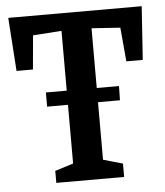

<svg xmlns="http://www.w3.org/2000/svg" viewBox="-47 -646 590 688"><g transform="rotate(-5 248.0 -302.0)"><path d="M488 -604 475 -412H416L405 -534L302 -541V-326H382L381 -275H302V-68L372 -48V0H128V-43L194 -64V-275H119V-326H194V-541L91 -534L80 -412H21L8 -604Z"/></g></svg>

Font: Grenze Medium
Style: Regular
Weight: 500
Designer: Renata Polastri
Foundry: Omnibus-Type
Version: Version 1.002; ttfautohint (v1.8)